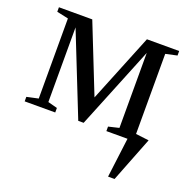

<svg xmlns="http://www.w3.org/2000/svg" viewBox="-118 -573 869 880"><g transform="rotate(20 316.5 -133.0)"><path d="M531.7 193.4H500L524.4 0H421.4V-22L472.7 -34.2V-399.9L310.5 0H284.2L126 -398.4V-34.2L171.9 -22V0H22.9V-22L79.1 -34.2V-424.8L22.9 -437V-459H185.5L317.4 -126.5L452.1 -459H609.4V-437L553.7 -424.8V-34.2L617.7 -26.4Z"/></g></svg>

Font: Tinos
Style: Regular
Weight: 400
Designer: Steve Matteson
Foundry: Monotype Imaging Inc.
Version: Version 1.23